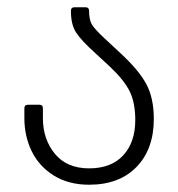

<svg xmlns="http://www.w3.org/2000/svg" viewBox="-20 -500 490 528"><path d="M47 -176V-202Q47 -212 57 -212H88Q98 -212 98 -202V-175Q98 -117 131 -77Q164 -37 225 -37Q286 -37 319 -73Q352 -109 352 -170Q352 -217 337 -248Q322 -279 283 -316L243 -353Q203 -389 189 -411Q175 -433 175 -470Q175 -480 185 -480H215Q225 -480 225 -470Q225 -446 232.5 -433Q240 -420 268 -394L311 -354Q362 -307 382.5 -268.5Q403 -230 403 -173Q403 -90 355.5 -41Q308 8 225 8Q169 8 128.5 -17Q88 -42 67.5 -83.5Q47 -125 47 -176Z"/></svg>

Font: Barlow GEO Light
Style: Regular
Weight: 300
Designer: Jeremy Tribby
Foundry: Tribby Type
Version: Version 1.408